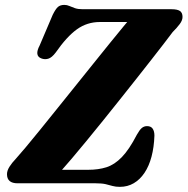

<svg xmlns="http://www.w3.org/2000/svg" viewBox="-20 -737 754 772"><path d="M364.9 0H50.8Q8.1 0 8.1 -36.6Q8.1 -50.9 18.3 -66.9Q28.5 -82.9 42.7 -97.5Q57.2 -113.4 82.3 -143.4Q107.5 -173.4 139.6 -213Q171.8 -252.7 208.1 -298Q244.3 -343.3 282.1 -390Q319.8 -436.8 355.6 -481.5Q391.3 -526.2 422.4 -564.4Q453.4 -602.6 476.6 -630.7Q499.7 -658.8 512 -672.1L528.8 -648.5H381.5Q330.1 -648.5 289.2 -619.1Q248.3 -589.6 204.1 -526Q188.4 -505.1 174 -500.9Q159.6 -496.7 145.8 -502.3Q131.7 -507.6 130.1 -520.7Q128.5 -533.8 139.7 -554.8L192 -677.6Q203.8 -701.3 213.2 -709.3Q222.6 -717.3 238.9 -717.3Q249.4 -717.3 259.1 -712.9Q268.7 -708.6 281.3 -704.2Q293.8 -699.9 312.3 -699.9H670Q693 -699.9 703.4 -692.9Q713.9 -685.8 713.9 -668.9Q713.9 -655.1 702.6 -640.1Q691.4 -625.1 674.1 -607.9Q661.2 -590.3 639.2 -562Q617.3 -533.7 589.1 -497.5Q560.9 -461.2 528.3 -420.2Q495.8 -379.1 461.5 -336Q427.2 -292.8 393.1 -250.6Q359 -208.4 327.2 -169.7Q295.4 -131.1 268.4 -99.2Q241.5 -67.4 221.7 -45.5L204.5 -54.3H335.3Q375.5 -54.3 407.9 -64.5Q440.4 -74.8 469.8 -105.1Q499.3 -135.4 530.2 -195.2Q541.1 -214.7 550.1 -222.3Q559.1 -229.9 571.2 -229.9Q586.8 -229.9 593.8 -219.7Q600.9 -209.6 600.9 -191.6Q599.3 -145 589.2 -107Q579.1 -69 560.9 -41.9Q542.7 -14.8 517.8 -0.3Q493 14.3 462 14.3Q444.7 14.3 432.2 10.7Q419.7 7.1 404.8 3.5Q389.9 0 364.9 0Z"/></svg>

Font: Fraunces Wonky
Style: Italic
Weight: 900
Italic angle: -16°
Version: Version 1.000;[b76b70a41]